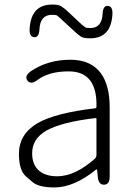

<svg xmlns="http://www.w3.org/2000/svg" viewBox="-20 -809 587 842"><path d="M218 13Q150 13 122 -11Q108 -23 94 -35Q63 -63 63 -134Q63 -221 145 -269Q224 -314 397 -334Q403 -335 403 -341Q407 -496 281 -496Q194 -496 144 -458Q115 -436 100 -456Q86 -476 116 -497Q190 -547 289 -547Q379 -547 423 -487Q461 -434 461 -338V-35Q461 0 437 1Q412 2 409 -33L406 -63Q405 -68 401 -65Q305 13 218 13ZM230 -36Q273 -36 315 -57Q354 -76 395 -112Q403 -119 403 -130V-287Q403 -292 398 -291Q250 -274 183 -236Q121 -200 121 -137Q121 -85 153 -59Q182 -36 230 -36ZM375 -641Q345 -641 334 -649Q318 -660 304 -674L256 -718Q244 -730 230 -741Q226 -744 208 -744Q156 -744 153 -680Q151 -644 130 -646Q108 -647 110 -683Q116 -789 209 -789Q238 -789 248 -782Q265 -771 279 -757L327 -712Q339 -700 353 -690Q358 -686 376 -686Q427 -686 430 -749Q432 -785 453 -783Q475 -782 473 -746Q467 -641 375 -641Z"/></svg>

Font: Resource Han Rounded JP Light
Style: Regular
Weight: 300
Designer: Cyano Hao (round all glyphs); Ryoko NISHIZUKA 西塚涼子 (kana, bopomofo & ideographs); Paul D. Hunt (Latin, Greek & Cyrillic)
Foundry: Cyano Hao
Version: 0.990